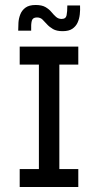

<svg xmlns="http://www.w3.org/2000/svg" viewBox="-20 -750 400 770"><path d="M136 -18V-545H218V-18ZM59 0V-72H294V0ZM59 -491V-563H294V-491ZM53 -627Q53 -642 54 -659Q55 -676 61.5 -692.5Q68 -709 82.5 -719.5Q97 -730 123 -730Q148 -730 162.5 -721.5Q177 -713 186 -702Q195 -691 204.5 -682.5Q214 -674 227 -674Q244 -674 247 -688.5Q250 -703 250 -728H301Q302 -711 300 -692.5Q298 -674 291 -659Q284 -644 270 -634.5Q256 -625 231 -625Q207 -625 192.5 -633.5Q178 -642 168.5 -652.5Q159 -663 150.5 -671.5Q142 -680 128 -680Q111 -680 107.5 -666.5Q104 -653 105 -627Z"/></svg>

Font: Darker Grotesque SemiBold
Style: Regular
Weight: 600
Designer: Gabriel Lam
Foundry: TypeRant
Version: Version 1.000;gftools[0.9.28]